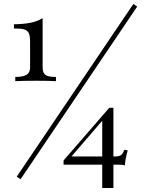

<svg xmlns="http://www.w3.org/2000/svg" viewBox="-20 -844 733 963"><path d="M50.3 0ZM83 55.2 64 42 648.9 -824.2 668 -811ZM260.7 -458V-437Q222.7 -439 163.6 -439Q98.6 -439 56.6 -437V-458Q93.8 -458 112.3 -468.5Q130.9 -479 130.9 -506.8V-636.2Q130.9 -665 123.8 -678.7Q116.7 -692.4 100.3 -696.8Q84 -701.2 49.8 -701.2V-722.2Q101.1 -723.1 134 -730Q167 -736.8 193.8 -752.9V-506.8Q193.8 -487.3 200.4 -476.8Q207 -466.3 221.2 -462.2Q235.4 -458 260.7 -458ZM606.4 -15.1Q594.7 -18.1 568.8 -18.1H548.8V99.1H492.7V-18.1H298.8V-39.1L527.8 -303.2H548.8V-59.1H556.6Q572.3 -59.1 580.8 -62.7Q589.4 -66.4 593.8 -73Q598.1 -79.6 603.5 -92.8L620.6 -89.8Q608.4 -47.9 606.4 -15.1ZM492.7 -238.3 338.4 -59.1H492.7Z"/></svg>

Font: Playfair Display SC
Style: Regular
Weight: 400
Designer: Claus Eggers Sørensen
Foundry: Claus Eggers Sørensen
Version: Version 1.004;PS 001.004;hotconv 1.0.70;makeotf.lib2.5.58329